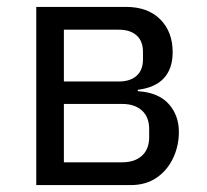

<svg xmlns="http://www.w3.org/2000/svg" viewBox="-20 -536 598 556"><path d="M85 0V-516H345Q408 -516 444 -480Q480 -444 480 -385Q480 -337 454.5 -309.5Q429 -282 379 -276V-272Q439 -268 468.5 -235Q498 -202 498 -154Q498 -113 481 -77.5Q464 -42 433 -21Q402 0 358 0ZM165 -66H334Q370 -66 391 -85Q412 -104 412 -139V-162Q412 -197 391 -216Q370 -235 334 -235H165ZM165 -300H324Q357 -300 375.5 -316.5Q394 -333 394 -364V-386Q394 -417 375.5 -433.5Q357 -450 324 -450H165Z"/></svg>

Font: IBM Plex Sans Var
Style: Regular
Weight: 400
Designer: Mike Abbink, Paul van der Laan, Pieter van Rosmalen
Foundry: Bold Monday
Version: Version 3.000